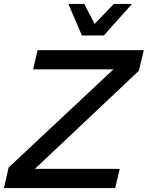

<svg xmlns="http://www.w3.org/2000/svg" viewBox="-43 -960 754 980"><path d="M375 -779 306 -940H387L440 -838L538 -940H631L487 -779ZM568 -98 545 0H-23L1 -105L536 -606H126L149 -704H691L666 -599L135 -98Z"/></svg>

Font: Prodigy Sans Medium
Style: Italic
Weight: 500
Italic angle: -13°
Designer: Wei Huang
Foundry: Wei Huang
Version: Version 1.003; ttfautohint (v1.8.3)